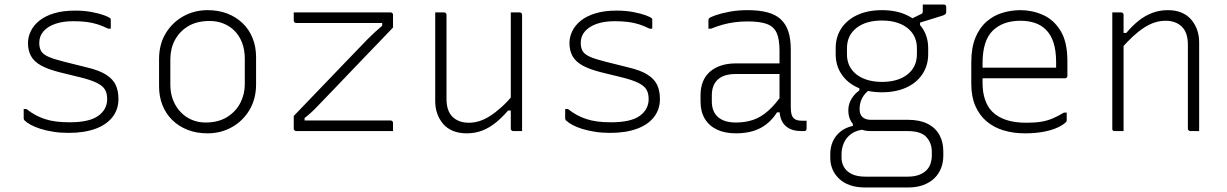

<svg xmlns="http://www.w3.org/2000/svg" viewBox="-20 -581 5440 851"><path d="M289 -39Q376 -39 415.5 -67.5Q455 -96 455 -142Q455 -167 445.5 -183.5Q436 -200 410.5 -213Q385 -226 337 -238L243 -261Q192 -274 161.5 -291Q131 -308 117.5 -332.5Q104 -357 104 -390Q104 -417 116.5 -443Q129 -469 154.5 -489.5Q180 -510 219.5 -522Q259 -534 313 -534Q354 -534 387.5 -527.5Q421 -521 442.5 -513Q464 -505 468 -500Q470 -499 470.5 -497.5Q471 -496 471 -495Q471 -494 471 -492Q471 -482 471 -473Q471 -464 471 -454H459Q435 -466 413 -473Q391 -480 365.5 -483.5Q340 -487 304 -487Q259 -487 225.5 -475.5Q192 -464 173 -442.5Q154 -421 154 -391Q154 -369 162.5 -354.5Q171 -340 194.5 -329.5Q218 -319 262 -308L366 -282Q421 -269 451 -249.5Q481 -230 493 -204Q505 -178 505 -142Q505 -96 478.5 -62Q452 -28 402.5 -10Q353 8 284 8Q248 8 216.5 3Q185 -2 159.5 -10Q134 -18 116 -28Q98 -38 88 -48Q87 -50 86 -51.5Q85 -53 85 -56Q85 -67 85 -77.5Q85 -88 85 -98H97Q116 -83 136 -72Q156 -61 178.5 -53.5Q201 -46 228 -42.5Q255 -39 289 -39Z M900 -536Q949 -536 988.5 -520.5Q1028 -505 1056.5 -477Q1085 -449 1100 -411Q1115 -373 1115 -328V-207Q1115 -143 1086 -94Q1057 -45 1008 -17.5Q959 10 900 10Q851 10 811.5 -5.5Q772 -21 743.5 -49Q715 -77 700 -115Q685 -153 685 -198V-319Q685 -384 714 -432.5Q743 -481 792 -508.5Q841 -536 900 -536ZM909 -488Q852 -488 813.5 -464.5Q775 -441 755 -403Q735 -365 735 -319V-205Q735 -168 747.5 -136.5Q760 -105 782 -83Q802 -62 830 -50Q858 -38 891 -38Q948 -38 987 -62.5Q1026 -87 1045.5 -125.5Q1065 -164 1065 -207V-321Q1065 -360 1053 -391.5Q1041 -423 1019 -445Q999 -465 971 -476.5Q943 -488 909 -488Z M1282 -526H1711Q1715 -526 1717 -524.5Q1719 -523 1720.5 -521Q1722 -519 1722 -515V-459Q1689 -424 1655.5 -389.5Q1622 -355 1589 -320.5Q1556 -286 1523 -251.5Q1490 -217 1457 -182.5Q1424 -148 1391 -114Q1376 -98 1361 -84Q1346 -70 1330 -58V-47Q1358 -47 1386 -47Q1414 -47 1442 -47H1711Q1716 -47 1719 -44Q1722 -41 1722 -36Q1722 -27 1722 -18Q1722 -9 1722 0H1293Q1290 0 1287.5 -1.5Q1285 -3 1283.5 -5Q1282 -7 1282 -11V-67Q1337 -124 1391.5 -181Q1446 -238 1500.5 -294.5Q1555 -351 1608 -406Q1625 -423 1640 -437Q1655 -451 1674 -467V-479Q1643 -479 1612.5 -479Q1582 -479 1551 -479H1293Q1290 -479 1287.5 -480.5Q1285 -482 1283.5 -484.5Q1282 -487 1282 -490Q1282 -499 1282 -508Q1282 -517 1282 -526Z M1948 -526Q1952 -526 1954 -524.5Q1956 -523 1957.5 -521Q1959 -519 1959 -515Q1959 -469 1959 -422.5Q1959 -376 1959 -329.5Q1959 -283 1959 -236.5Q1959 -190 1959 -143Q1959 -89 1986 -63Q2013 -37 2058 -37Q2082 -37 2105.5 -44.5Q2129 -52 2153 -67.5Q2177 -83 2203 -106.5Q2229 -130 2257 -163V-91H2232Q2206 -61 2178 -38Q2150 -15 2118 -2.5Q2086 10 2048 10Q2014 10 1987.5 -1Q1961 -12 1944 -32Q1927 -52 1918 -77.5Q1909 -103 1909 -133Q1909 -178 1909 -222.5Q1909 -267 1909 -312Q1909 -357 1909 -401Q1909 -433 1909 -464Q1909 -495 1909 -526Q1919 -526 1928.5 -526Q1938 -526 1948 -526ZM2283 -526Q2287 -526 2289 -524.5Q2291 -523 2292.5 -521Q2294 -519 2294 -515Q2294 -446 2294 -377Q2294 -308 2294 -238.5Q2294 -169 2294 -100Q2294 -76 2294 -56.5Q2294 -37 2294 -22.5Q2294 -8 2294 0Q2288 0 2281.5 0Q2275 0 2268.5 0Q2262 0 2255 0Q2252 0 2249.5 -1.5Q2247 -3 2245.5 -5Q2244 -7 2244 -11Q2244 -97 2244 -183Q2244 -269 2244 -355Q2244 -441 2244 -526Q2251 -526 2257.5 -526Q2264 -526 2270.5 -526Q2277 -526 2283 -526Z M2689 -39Q2776 -39 2815.5 -67.5Q2855 -96 2855 -142Q2855 -167 2845.5 -183.5Q2836 -200 2810.5 -213Q2785 -226 2737 -238L2643 -261Q2592 -274 2561.5 -291Q2531 -308 2517.5 -332.5Q2504 -357 2504 -390Q2504 -417 2516.5 -443Q2529 -469 2554.5 -489.5Q2580 -510 2619.5 -522Q2659 -534 2713 -534Q2754 -534 2787.5 -527.5Q2821 -521 2842.5 -513Q2864 -505 2868 -500Q2870 -499 2870.5 -497.5Q2871 -496 2871 -495Q2871 -494 2871 -492Q2871 -482 2871 -473Q2871 -464 2871 -454H2859Q2835 -466 2813 -473Q2791 -480 2765.5 -483.5Q2740 -487 2704 -487Q2659 -487 2625.5 -475.5Q2592 -464 2573 -442.5Q2554 -421 2554 -391Q2554 -369 2562.5 -354.5Q2571 -340 2594.5 -329.5Q2618 -319 2662 -308L2766 -282Q2821 -269 2851 -249.5Q2881 -230 2893 -204Q2905 -178 2905 -142Q2905 -96 2878.5 -62Q2852 -28 2802.5 -10Q2753 8 2684 8Q2648 8 2616.5 3Q2585 -2 2559.5 -10Q2534 -18 2516 -28Q2498 -38 2488 -48Q2487 -50 2486 -51.5Q2485 -53 2485 -56Q2485 -67 2485 -77.5Q2485 -88 2485 -98H2497Q2516 -83 2536 -72Q2556 -61 2578.5 -53.5Q2601 -46 2628 -42.5Q2655 -39 2689 -39Z M3485 -361Q3485 -330 3485 -298Q3485 -266 3485 -233.5Q3485 -201 3485 -169Q3485 -137 3485 -106Q3485 -87 3488 -75.5Q3491 -64 3498 -57Q3504 -51 3513 -48.5Q3522 -46 3534 -46Q3536 -46 3538.5 -46Q3541 -46 3543 -46H3555Q3555 -37 3555 -28.5Q3555 -20 3555 -11Q3555 -5 3552 -2.5Q3549 0 3544 0Q3539 0 3537 0Q3535 0 3532 0Q3512 0 3494.5 -5Q3477 -10 3463.5 -21.5Q3450 -33 3442.5 -51.5Q3435 -70 3435 -97Q3435 -135 3435 -178Q3435 -221 3435 -259Q3435 -275 3435 -291.5Q3435 -308 3435 -324Q3435 -340 3435 -356Q3435 -407 3422.5 -435Q3410 -463 3379.5 -474.5Q3349 -486 3294 -486Q3264 -486 3237 -482.5Q3210 -479 3184.5 -472Q3159 -465 3132 -454H3120Q3120 -464 3120 -473Q3120 -482 3120 -492Q3120 -495 3121 -497Q3122 -499 3123 -500Q3128 -505 3152 -513.5Q3176 -522 3213 -529Q3250 -536 3294 -536Q3344 -536 3380.5 -526.5Q3417 -517 3440 -496Q3463 -475 3474 -442Q3485 -409 3485 -361ZM3135 -132Q3135 -86 3162.5 -62Q3190 -38 3242 -38Q3283 -38 3317.5 -49.5Q3352 -61 3385 -90Q3418 -119 3454 -172V-83H3424Q3405 -53 3379 -32Q3353 -11 3319 -0.5Q3285 10 3242 10Q3193 10 3158 -6.5Q3123 -23 3104 -54.5Q3085 -86 3085 -131V-159Q3085 -193 3095.5 -219Q3106 -245 3126.5 -263Q3147 -281 3176 -290.5Q3205 -300 3242 -300Q3276 -300 3308 -300Q3340 -300 3373.5 -300Q3407 -300 3445 -300Q3453 -300 3456.5 -294Q3460 -288 3461 -277.5Q3462 -267 3462 -253Q3420 -253 3386.5 -253Q3353 -253 3319.5 -253Q3286 -253 3242 -253Q3214 -253 3193.5 -246.5Q3173 -240 3159 -226Q3147 -214 3141 -197Q3135 -180 3135 -158Z M4002 -489 4063 -519Q4068 -521 4069 -524Q4070 -527 4070 -531Q4070 -549 4070 -554Q4070 -559 4070 -561Q4087 -561 4116.5 -561Q4146 -561 4163 -561Q4168 -561 4171 -558Q4174 -555 4174 -550V-530Q4174 -522 4170 -518Q4166 -514 4152 -510Q4138 -506 4107 -496L4058 -481V-454ZM3889 -536Q3951 -536 3997 -515Q4043 -494 4068.5 -456Q4094 -418 4094 -367V-341Q4094 -291 4068.5 -252.5Q4043 -214 3997 -193Q3951 -172 3889 -172Q3827 -172 3781 -193Q3735 -214 3709.5 -252.5Q3684 -291 3684 -341V-367Q3684 -418 3709.5 -456Q3735 -494 3781 -515Q3827 -536 3889 -536ZM3889 -490Q3818 -490 3776 -457Q3734 -424 3734 -367V-341Q3734 -316 3742 -296Q3750 -276 3766 -260Q3786 -240 3817.5 -229Q3849 -218 3889 -218Q3960 -218 4002 -251Q4044 -284 4044 -341V-367Q4044 -392 4036 -412Q4028 -432 4012 -448Q3992 -468 3961 -479Q3930 -490 3889 -490ZM3789 -204 3834 -183Q3812 -167 3801 -145.5Q3790 -124 3790 -98Q3790 -73 3803.5 -61.5Q3817 -50 3839 -50H4004Q4056 -50 4091 -32.5Q4126 -15 4143.5 16.5Q4161 48 4161 89V110Q4161 139 4151 164.5Q4141 190 4121.5 209Q4102 228 4072.5 239Q4043 250 4004 250H3816Q3777 250 3748 240Q3719 230 3699.5 211.5Q3680 193 3670 169.5Q3660 146 3660 119V102Q3660 71 3671.5 45.5Q3683 20 3705.5 2Q3728 -16 3760 -23V-46L3817 -8Q3777 -5 3753.5 12Q3730 29 3720 53Q3710 77 3710 102V119Q3710 140 3720.5 159Q3731 178 3754.5 190Q3778 202 3817 202H4003Q4023 202 4038.5 198.5Q4054 195 4066 188.5Q4078 182 4086 174Q4099 161 4104.5 144Q4110 127 4110 110V91Q4110 53 4086 26.5Q4062 0 4003 0H3839Q3811 0 3788.5 -10.5Q3766 -21 3753 -41.5Q3740 -62 3740 -92Q3740 -120 3754.5 -143.5Q3769 -167 3789 -180Z M4503 -536Q4555 -536 4602.5 -515Q4650 -494 4680.5 -445Q4711 -396 4711 -310V-245Q4711 -242 4709.5 -239.5Q4708 -237 4706 -235.5Q4704 -234 4700 -234H4412Q4396 -234 4380 -234Q4364 -234 4348 -234H4329L4307 -281H4661Q4661 -287 4661 -293.5Q4661 -300 4661 -306Q4661 -356 4649.5 -392Q4638 -428 4615 -450Q4595 -470 4566.5 -479.5Q4538 -489 4503 -489Q4425 -489 4380 -445Q4335 -401 4335 -301V-212Q4335 -172 4346 -139.5Q4357 -107 4378 -86Q4402 -62 4439.5 -49.5Q4477 -37 4529 -37Q4568 -37 4595 -41.5Q4622 -46 4645.5 -56Q4669 -66 4696 -82H4708Q4708 -74 4708 -65Q4708 -56 4708 -48Q4708 -46 4707.5 -44Q4707 -42 4705 -40Q4692 -27 4667 -15.5Q4642 -4 4605.5 3Q4569 10 4523 10Q4472 10 4428.5 -3Q4385 -16 4353 -43Q4321 -70 4303 -111.5Q4285 -153 4285 -210V-304Q4285 -370 4303.5 -414.5Q4322 -459 4353.5 -486Q4385 -513 4424 -524.5Q4463 -536 4503 -536Z M5295 0Q5285 0 5275.5 0Q5266 0 5256 0Q5253 0 5250.5 -1.5Q5248 -3 5246.5 -5Q5245 -7 5245 -11Q5245 -73 5245 -135Q5245 -197 5245 -259Q5245 -321 5245 -383Q5245 -437 5218 -463Q5191 -489 5146 -489Q5122 -489 5098.5 -481.5Q5075 -474 5051 -458.5Q5027 -443 5001.5 -419.5Q4976 -396 4947 -363V-435H4972Q4998 -466 5026 -488.5Q5054 -511 5086.5 -523.5Q5119 -536 5156 -536Q5191 -536 5217 -525Q5243 -514 5260 -494Q5277 -474 5286 -448.5Q5295 -423 5295 -393Q5295 -345 5295 -297Q5295 -249 5295 -201.5Q5295 -154 5295 -106Q5295 -79 5295 -52.5Q5295 -26 5295 0ZM4960 0Q4954 0 4947.5 0Q4941 0 4934.5 0Q4928 0 4921 0Q4918 0 4916 -0.5Q4914 -1 4912.5 -2.5Q4911 -4 4910.5 -6Q4910 -8 4910 -11Q4910 -63 4910 -115Q4910 -167 4910 -218.5Q4910 -270 4910 -322Q4910 -374 4910 -426Q4910 -462 4910 -488Q4910 -514 4910 -526Q4917 -526 4923.5 -526Q4930 -526 4936.5 -526Q4943 -526 4949 -526Q4953 -526 4955 -524.5Q4957 -523 4958.5 -521Q4960 -519 4960 -515Q4960 -430 4960 -344Q4960 -258 4960 -172Q4960 -86 4960 0Z"/></svg>

Font: Recursive Monospace Light
Style: Regular
Weight: 300
Version: Version 1.047